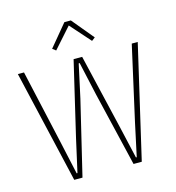

<svg xmlns="http://www.w3.org/2000/svg" viewBox="-131 -1037 1052 1148"><g transform="rotate(-15 395.0 -463.0)"><path d="M186 0 24 -698H62L165 -239L210 -34H215L261 -239L369 -698H422L530 -239L577 -34H582L626 -239L729 -698H766L604 0H553L444 -459L398 -666H392L347 -459L237 0ZM413 -926 525 -791 504 -775 393 -900 282 -775 261 -791 373 -926Z"/></g></svg>

Font: IBM Plex Sans Condensed ExtraLight
Style: Regular
Weight: 200
Width: 3
Designer: Mike Abbink, Paul van der Laan, Pieter van Rosmalen
Foundry: Bold Monday
Version: Version 1.3